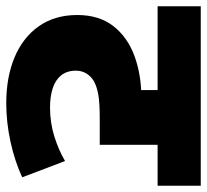

<svg xmlns="http://www.w3.org/2000/svg" viewBox="-44 -618 662 614"><g transform="rotate(90 287.0 -311.0)"><path d="M574 -484H443V-299H361Q309 -299 283.5 -294.5Q258 -290 241 -281Q225 -272 215.5 -257Q206 -242 206 -223Q206 -194 221 -175.5Q236 -157 262.5 -148.5Q289 -140 324 -140Q372 -140 415.5 -153.5Q459 -167 495 -188L547 -51Q495 -27 433 -13.5Q371 0 310 0Q227 0 163.5 -26.5Q100 -53 64 -104Q28 -155 28 -227Q28 -297 63.5 -342.5Q99 -388 159 -410Q219 -432 291 -432H298L268 -423V-484H0V-622H574Z"/></g></svg>

Font: Noto Sans Devanagari Black
Style: Regular
Weight: 900
Version: Version 2.003